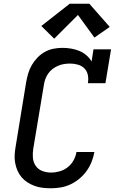

<svg xmlns="http://www.w3.org/2000/svg" viewBox="-20 -999 640 1027"><path d="M253 8Q230 8 208 5.5Q186 3 165.5 -4.5Q145 -12 127 -23.5Q109 -35 95.5 -51Q82 -67 73.5 -86.5Q65 -106 61 -128Q57 -150 58.5 -172.5Q60 -195 64 -217L120 -560Q124 -583 131 -606.5Q138 -630 150.5 -651.5Q163 -673 181 -691.5Q199 -710 221 -722Q243 -734 267 -738.5Q291 -743 314 -743Q338 -743 361 -739Q384 -735 404.5 -726.5Q425 -718 442 -703.5Q459 -689 470 -670L480 -735H574L544 -554H450Q454 -576 450 -597Q446 -618 432 -632.5Q418 -647 397.5 -653Q377 -659 355 -659Q339 -659 323 -656.5Q307 -654 291.5 -647.5Q276 -641 262 -630.5Q248 -620 238.5 -606.5Q229 -593 223 -577.5Q217 -562 215 -546L158 -204Q154 -179 156 -155Q158 -131 171 -112Q184 -93 206 -84.5Q228 -76 253 -76Q276 -76 299 -82.5Q322 -89 341.5 -104Q361 -119 373 -140.5Q385 -162 389 -186H485Q480 -159 470 -133.5Q460 -108 443.5 -85Q427 -62 405 -43.5Q383 -25 357.5 -13Q332 -1 305.5 3.5Q279 8 253 8ZM270 -792 201 -860 353 -979H458L567 -855L485 -798L397 -919Z"/></svg>

Font: Iosevka Curly Slab MdExObl
Style: Regular
Weight: 500
Width: 7
Italic angle: -9°
Monospace: yes
Designer: Belleve Invis
Foundry: Belleve Invis
Version: Version 11.1.0; ttfautohint (v1.8.3)